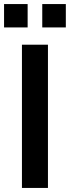

<svg xmlns="http://www.w3.org/2000/svg" viewBox="-31 -925 344 945"><path d="M77 0V-705H205V0ZM177 -790V-905H293V-790ZM-11 -790V-905H105V-790Z"/></svg>

Font: Nunito Sans
Style: Bold
Weight: 700
Designer: Vernon Adams
Foundry: Vernon Adams
Version: Version 3.101; ttfautohint (v1.8.4.7-5d5b);gftools[0.9.27]